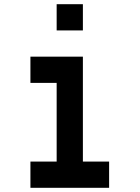

<svg xmlns="http://www.w3.org/2000/svg" viewBox="-20 -895 665 915"><path d="M250 -875H375V-750H250ZM125 -625H375V-125H500V0H125V-125H250V-500H125Z"/></svg>

Font: Dogica Pixel
Style: Regular
Weight: 400
Designer: Roberto Mocci
Version: Version 001.000